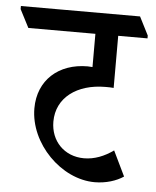

<svg xmlns="http://www.w3.org/2000/svg" viewBox="-88 -664 550 679"><g transform="rotate(5 187.0 -325.0)"><path d="M273 -26C313 -26 350 -38 375 -55L332 -144C300 -121 265 -107 228 -107C158 -107 109 -158 109 -227C109 -312 181 -365 282 -365C292 -365 303 -365 311 -364V-549H415V-559L382 -624H-41V-613L-8 -549H230V-431C224 -431 218 -432 213 -432C110 -432 38 -368 38 -268C38 -143 154 -26 273 -26Z"/></g></svg>

Font: Noto Serif Devanagari ExtraCondensed Medium
Style: Regular
Weight: 500
Width: 2
Designer: Universal Thirst, Indian Type Foundry and the Monotype Design Team
Foundry: Monotype Imaging Inc.
Version: Version 2.004